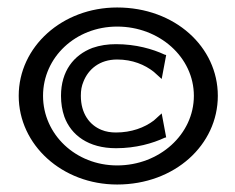

<svg xmlns="http://www.w3.org/2000/svg" viewBox="-20 -482 628 513"><path d="M30 -226C30 -95 146 11 293 11C447 11 562 -95 562 -226C562 -357 447 -462 293 -462C146 -462 30 -357 30 -226ZM95 -226C95 -329 182 -411 293 -411C406 -411 498 -329 498 -226C498 -123 406 -40 293 -40C182 -40 95 -123 95 -226ZM143 -226C143 -206 146 -187 152 -170C170 -121 216 -86 290 -86C343 -86 388 -99 420 -114L424 -115L412 -179L391 -160C366 -141 331 -128 290 -128C276 -128 263 -130 251 -135C219 -148 196 -179 196 -226C196 -241 198 -252 203 -264C216 -297 246 -323 293 -323C334 -323 367 -309 391 -290L412 -271L424 -335L420 -336C388 -351 343 -364 290 -364C268 -364 247 -361 227 -354C177 -335 143 -292 143 -226Z"/></svg>

Font: Charger Sport
Style: DfBdExt
Weight: 400
Designer: Jasper
Foundry: Cannot Into Space Fonts
Version: Version 1.1